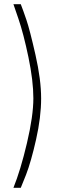

<svg xmlns="http://www.w3.org/2000/svg" viewBox="-20 -770 274 915"><path d="M104 63 79 125H44Q78 41 108.5 -88.5Q139 -218 139 -301.5Q139 -385 115.5 -497.5Q92 -610 68 -680L44 -750H79Q90 -722 106 -675Q122 -628 149 -509Q176 -390 176 -301Q176 -212 152 -105.5Q128 1 104 63Z"/></svg>

Font: Titillium Web ExtraLight
Style: Regular
Weight: 275
Version: Version 1.002;PS 57.000;hotconv 1.0.70;makeotf.lib2.5.55311